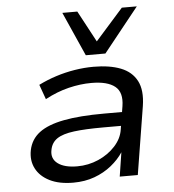

<svg xmlns="http://www.w3.org/2000/svg" viewBox="-54 -810 785 868"><g transform="rotate(-5 338.5 -375.5)"><path d="M244 9Q180 9 137 -12.5Q94 -34 75 -71Q56 -108 65 -154Q75 -203 114 -232.5Q153 -262 225.5 -276Q298 -290 410 -290H508L499 -228H400Q318 -228 267 -221.5Q216 -215 190 -197.5Q164 -180 158 -147Q150 -108 180 -85.5Q210 -63 268 -63Q319 -63 364.5 -83Q410 -103 441 -137Q472 -171 478 -211L495 -316Q505 -378 471 -405.5Q437 -433 364 -433Q314 -433 260.5 -420Q207 -407 153 -378L129 -445Q167 -464 209 -477.5Q251 -491 294.5 -498Q338 -505 380 -505Q453 -505 503 -485.5Q553 -466 575.5 -423Q598 -380 587 -309L537 0H455L472 -109Q451 -77 417.5 -50Q384 -23 340.5 -7Q297 9 244 9ZM350 -560 261 -760H329L405 -618L531 -760H599L439 -560Z"/></g></svg>

Font: Nunito Sans 7pt SemiExpanded
Style: Italic
Weight: 400
Width: 6
Italic angle: -9°
Designer: Vernon Adams
Foundry: Vernon Adams
Version: Version 3.101;gftools[0.9.27]